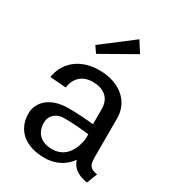

<svg xmlns="http://www.w3.org/2000/svg" viewBox="-184 -860 889 979"><g transform="rotate(30 260.5 -371.0)"><path d="M387.5 -690 346.7 -754.2 166.7 -616.7 192.5 -579.2ZM45.8 -144.2C45.8 -48.3 115 11.7 227.5 11.7C301.7 11.7 348.3 -21.7 377.5 -62.5C394.2 -7.5 446.7 7.5 480.8 11.7L504.2 -50C461.7 -55 450 -72.5 450 -119.2V-349.2C450 -445 372.5 -515.8 250 -515.8C124.2 -515.8 60.8 -438.3 50 -360.8L144.2 -353.3C152.5 -414.2 192.5 -447.5 250 -447.5C310.8 -447.5 358.3 -419.2 358.3 -349.2V-260.8C317.5 -265 264.2 -269.2 210 -269.2C98.3 -269.2 45.8 -207.5 45.8 -144.2ZM363.3 -204.2V-175C353.3 -112.5 320.8 -45.8 239.2 -45.8C186.7 -45.8 137.5 -73.3 137.5 -142.5C137.5 -190 175 -214.2 215 -214.2C273.3 -214.2 326.7 -209.2 363.3 -204.2Z"/></g></svg>

Font: Boon Medium
Style: Regular
Weight: 500
Designer: Sungsit Sawaiwan
Foundry: FontUni
Version: Version 2.0